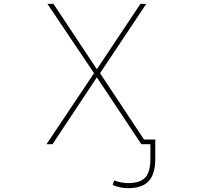

<svg xmlns="http://www.w3.org/2000/svg" viewBox="-20 -773 1040 998"><path d="M646.5 205.1Q604.5 205.1 565.4 188.5L573.2 165Q611.3 178.7 646.5 178.7Q708 178.7 734.9 149.9Q761.7 121.1 761.7 52.7V-23.4H714.8L483.4 -371.1L252.9 -23.4H221.7L468.8 -392.6L226.6 -752.9H257.8L483.4 -413.1L710 -752.9H740.2L500 -392.6L728.5 -47.9H787.1V52.7Q787.1 131.8 752.9 168.5Q718.8 205.1 646.5 205.1Z"/></svg>

Font: Mgen+ 1m thin
Style: Regular
Weight: 100
Designer: [Source Han Sans]
Ryoko NISHIZUKA  (kana & ideographs); Paul D. Hunt (Latin, Greek & Cyrillic); Wenlong ZHANG  (bopomofo
Version: Version 1.059.20150602